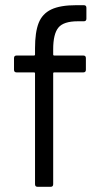

<svg xmlns="http://www.w3.org/2000/svg" viewBox="-20 -720 396 740"><path d="M185 -530V-510Q185 -506 189 -506H301Q311 -506 311 -496V-451Q311 -441 301 -441H189Q185 -441 185 -437V-10Q185 0 175 0H125Q115 0 115 -10V-437Q115 -441 111 -441H44Q34 -441 34 -451V-496Q34 -506 44 -506H111Q115 -506 115 -510V-534Q115 -596 129 -631.5Q143 -667 177.5 -683.5Q212 -700 274 -700H303Q313 -700 313 -690V-648Q313 -638 303 -638H280Q225 -638 205 -613.5Q185 -589 185 -530Z"/></svg>

Font: Amber EN
Style: Regular
Weight: 400
Designer: Jeremy Tribby
Foundry: Tribby Type Co.
Version: Version 1.403 November 24, 2021